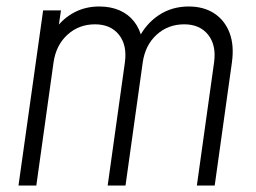

<svg xmlns="http://www.w3.org/2000/svg" viewBox="-20 -572 788 592"><path d="M37 0 113 -540H168L158 -472L151 -483Q175 -516 209.5 -534Q244 -552 286 -552Q321.5 -552 348.8 -540Q376 -528 393.8 -505.2Q411.5 -482.5 418 -451H406Q428.5 -497.5 469 -524.8Q509.5 -552 562 -552Q608 -552 640.5 -530.8Q673 -509.5 687.8 -470.8Q702.5 -432 695 -379L642 0H587L640 -379Q647.5 -432.5 621.8 -464.8Q596 -497 548 -497Q498 -497 462.8 -464.8Q427.5 -432.5 420 -379L367 0H312L365 -379Q372.5 -432.5 346.8 -464.8Q321 -497 273 -497Q223 -497 187.8 -464.8Q152.5 -432.5 145 -379L92 0Z"/></svg>

Font: Mohave Light
Style: Italic
Weight: 300
Italic angle: -8°
Designer: Gumpita Rahayu
Foundry: Tokotype
Version: Version 2.003